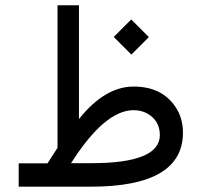

<svg xmlns="http://www.w3.org/2000/svg" viewBox="-20 -702 760 722"><path d="M276.9 -254.4Q374.5 -376.5 482.4 -376.5Q586.9 -376.5 638.7 -301.8Q668 -259.3 668 -203.1Q667.5 0 321.3 0H50.3V-87.9H157.2H158.2H158.7L195.8 -145.5L196.3 -146V-682.1H276.9ZM159.2 -89.4ZM324.2 -88.4Q580.6 -88.4 581.1 -193.8Q581.1 -235.8 552.7 -261.7Q524.4 -287.6 481.9 -287.6Q374 -287.6 247.1 -88.4ZM407.7 -563.1 473.5 -628.9 539.8 -562.6 474 -496.7Z"/></svg>

Font: Nahid FD
Style: FD
Weight: 400
Foundry: DejaVu fonts team - Redesigned by Saber Rastikerdar
Version: Version 0.3.0